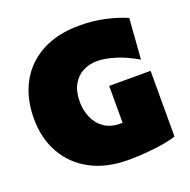

<svg xmlns="http://www.w3.org/2000/svg" viewBox="-131 -856 987 998"><g transform="rotate(-20 362.5 -357.0)"><path d="M414 15Q292.5 15 205.2 -31.8Q118 -78.5 71 -161.8Q24 -245 24 -355Q24 -465.5 69 -549.8Q114 -634 200.8 -681.5Q287.5 -729 413 -729Q488 -729 555.2 -713.5Q622.5 -698 669 -677L652 -453Q587.5 -490.5 531.5 -507.2Q475.5 -524 434 -524Q392.5 -524 357 -506.2Q321.5 -488.5 299.8 -451Q278 -413.5 278 -354Q278 -307 295.8 -266.8Q313.5 -226.5 348.8 -201.8Q384 -177 437 -177Q443.5 -177 450 -177V-381H679V-18Q657 -9.5 615 -2Q573 5.5 520.2 10.2Q467.5 15 414 15Z"/></g></svg>

Font: Commissioner Black
Style: Regular
Weight: 900
Designer: Kostas Bartsokas
Foundry: Kostas Bartsokas
Version: Version 1.000; ttfautohint (v1.8.3)